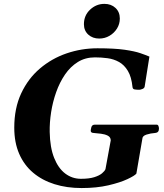

<svg xmlns="http://www.w3.org/2000/svg" viewBox="-20 -957 847 992"><path d="M401.9 14.6Q325.2 14.6 261.5 -5.4Q197.8 -25.4 151.1 -64.7Q104.5 -104 79.1 -162.4Q53.7 -220.7 53.7 -297.4Q53.7 -397.9 89.4 -474.4Q125 -550.8 186 -602.8Q247.1 -654.8 324 -681.2Q400.9 -707.5 483.4 -707.5Q571.3 -707.5 623.5 -700Q675.8 -692.4 704.8 -682.4Q733.9 -672.4 752 -664.6L728 -513.2Q727.5 -502 716.6 -497.6Q705.6 -493.2 699.7 -493.2Q686 -493.2 675.8 -494.9Q665.5 -496.6 664.6 -507.3Q659.2 -560.1 640.6 -590.8Q622.1 -621.6 595 -636.7Q567.9 -651.9 535.9 -656.2Q503.9 -660.6 470.7 -660.6Q420.9 -660.6 382.3 -636.7Q343.8 -612.8 315.9 -572Q288.1 -531.2 270.3 -481Q252.4 -430.7 244.1 -377.2Q235.8 -323.7 236.8 -274.9Q238.3 -194.8 259.8 -141.1Q281.2 -87.4 317.1 -60.3Q353 -33.2 398.4 -33.2Q440.4 -33.2 466.8 -41.5Q493.2 -49.8 507.1 -61.5Q521 -73.2 524.9 -83L552.2 -231.9Q551.8 -248.5 536.9 -256.1Q522 -263.7 501.7 -266.1Q481.4 -268.6 463.9 -270Q448.7 -270.5 448.7 -281.7Q448.7 -287.1 452.1 -300Q455.6 -313 470.7 -313H789.1Q795.9 -313 798.6 -306.2Q801.3 -299.3 801.3 -292.5Q801.3 -271.5 781.7 -270Q758.8 -268.6 737.1 -261.7Q715.3 -254.9 715.3 -238.8L684.6 -60.1Q676.3 -49.3 638.4 -31.5Q600.6 -13.7 539.8 0.5Q479 14.6 401.9 14.6ZM492.7 -757.8Q458.5 -757.8 436 -778.3Q413.6 -798.8 413.6 -832Q413.6 -877 445.3 -907Q477.1 -937 519.5 -937Q554.2 -937 576.7 -916Q599.1 -895 599.1 -861.3Q599.1 -833 584.5 -809.6Q569.8 -786.1 545.7 -772Q521.5 -757.8 492.7 -757.8Z"/></svg>

Font: Gelasio
Style: Italic
Weight: 400
Italic angle: -8.5°
Designer: Eben Sorkin
Foundry: Eben Sorkin
Version: Version 1.008